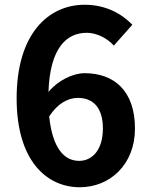

<svg xmlns="http://www.w3.org/2000/svg" viewBox="-20 -774 629 808"><path d="M313 -97C251 -97 201 -149 187 -284C224 -341 268 -362 308 -362C372 -362 413 -321 413 -233C413 -143 368 -97 313 -97ZM537 -670C492 -716 426 -754 336 -754C187 -754 50 -636 50 -360C50 -99 175 14 316 14C442 14 548 -81 548 -233C548 -392 460 -466 336 -466C288 -466 224 -436 184 -387C190 -572 260 -636 345 -636C388 -636 433 -612 459 -582Z"/></svg>

Font: Noto Sans T Chinese Bold
Style: Bold
Weight: 700
Designer: Ryoko NISHIZUKA (kana & ideographs); Paul D. Hunt (Latin, Greek & Cyrillic); Wenlong ZHANG (bopomofo); Sandoll Communica
Foundry: Adobe Systems Incorporated
Version: Version 1.000;PS 1;hotconv 1.0.78;makeotf.lib2.5.61930